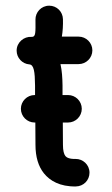

<svg xmlns="http://www.w3.org/2000/svg" viewBox="-20 -653 397 682"><path d="M259.3 -522.9H199.7C203.1 -543 204.1 -563 203.6 -584.5C203.1 -611.8 181.6 -632.8 154.8 -632.8C126 -632.8 105.5 -608.9 106 -583.5C106.4 -537.1 106.9 -522.9 94.2 -522H93.3H91.8C65.4 -523.9 39.1 -502.9 39.1 -473.1C39.1 -447.3 59.1 -426.3 84 -424.3C100.6 -423.3 104 -398.4 104.5 -348.6V-315.4H103C76.2 -315.4 54.2 -293.5 54.2 -266.6C54.2 -239.7 76.2 -217.8 103 -217.8H105.5L106 -138.7C106 -95.7 116.2 -62 136.2 -37.1C157.2 -11.2 192.4 10.3 249.5 9.3C276.9 8.8 297.9 -12.7 297.9 -39.6C297.9 -68.4 273.9 -88.9 248.5 -88.4C226.6 -87.9 216.8 -93.3 212.4 -98.6C207 -105.5 203.6 -118.2 203.6 -138.7L203.1 -217.8H221.7C248.5 -217.8 270.5 -239.7 270.5 -266.6C270.5 -293.5 248.5 -315.4 221.7 -315.4H202.1V-349.6C201.7 -376.5 200.2 -401.4 194.8 -425.3H259.3C286.1 -425.3 308.1 -447.3 308.1 -474.1C308.1 -501 286.1 -522.9 259.3 -522.9Z"/></svg>

Font: Velvelyne Book
Style: Bold
Weight: 700
Designer: Manon Van der Borght et Mariel Nils
Foundry: Velvetyne
Version: Version 1.070;Glyphs 3.3.1 (3343)